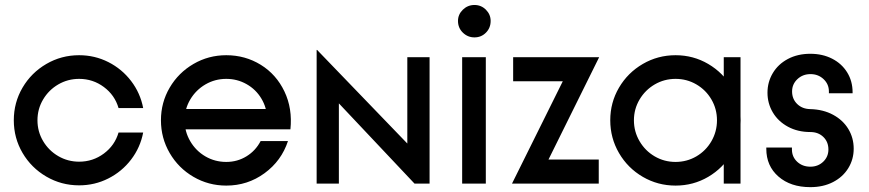

<svg xmlns="http://www.w3.org/2000/svg" viewBox="-20 -745 3526 779"><path d="M36 -257Q36 -329 71.5 -389.5Q107 -450 168 -485.5Q229 -521 301 -521Q364.4 -521 419.6 -493.1Q474.7 -465.2 512 -416.3Q549.3 -367.5 560.9 -306.6H461Q445.7 -359.1 401.4 -392Q357 -425 301 -425Q255.2 -425 216.5 -402.5Q177.8 -380 154.9 -341.4Q132 -302.8 132 -257Q132 -211.2 154.9 -172.6Q177.8 -134 216.5 -111.5Q255.2 -89 301 -89Q357 -89 401.4 -122Q445.7 -154.9 461 -207.4H560.9Q549.3 -146.5 512 -97.7Q474.7 -48.8 419.5 -20.9Q364.4 7 301 7Q229 7 168 -28.5Q107 -64 71.5 -124.5Q36 -185 36 -257Z M633 -257Q633 -329 668.5 -389.5Q704 -450 765 -485.5Q826 -521 898 -521Q974.9 -521 1038 -482.1Q1101.1 -443.1 1134.1 -373.8Q1167.1 -304.4 1158.3 -220.3H680.5V-302.8H1096L1063.6 -263.8Q1062.9 -307.7 1040.6 -344.9Q1018.4 -382.1 980.6 -403.5Q942.8 -425 898 -425Q852.2 -425 813.5 -402.5Q774.8 -379.9 751.9 -341.3Q729 -302.6 729 -256.8Q729 -211.1 751.9 -172Q774.7 -133 813.3 -110.5Q851.9 -88 898 -88Q943.1 -88 980.1 -110.8Q1017.1 -133.5 1037.5 -172.7H1148.4Q1121.9 -92.3 1053.3 -42.2Q984.7 8 898 8Q826 8 765 -27.5Q704 -63 668.5 -124Q633 -185 633 -257Z M1264.7 -542.3H1266.7L1632.6 -162.7V-513H1722.9V0H1661.9L1354.9 -325.6V0H1264.7Z M1951.1 -513V0H1855.1V-513ZM1838.2 -660.1Q1838.2 -686.4 1857.9 -705.6Q1877.7 -724.8 1905 -724.8Q1932.3 -724.8 1951.5 -705.6Q1970.7 -686.3 1970.7 -660.1Q1970.7 -631.8 1951.7 -612.6Q1932.7 -593.3 1905 -593.3Q1877.7 -593.3 1857.9 -612.6Q1838.2 -631.8 1838.2 -660.1Z M2263.4 -415.3H2062V-513H2411L2205.4 -97.7H2409.3V0H2057.3Z M2456 -257Q2456 -329 2491.5 -389.5Q2527 -450 2588 -485.5Q2649 -521 2721 -521Q2793 -521 2853.5 -485.5Q2914 -450 2949.5 -389.5Q2985 -329 2985 -257Q2985 -185 2949.5 -124Q2914 -63 2853.5 -27.5Q2793 8 2721 8Q2649 8 2588 -27.5Q2527 -63 2491.5 -124Q2456 -185 2456 -257ZM2889 -257Q2889 -302.8 2866.5 -341.4Q2844 -380 2805.4 -402.5Q2766.8 -425 2721 -425Q2675.2 -425 2636.5 -402.5Q2597.8 -379.9 2574.9 -341.3Q2552 -302.6 2552 -256.8Q2552 -211.1 2574.9 -172Q2597.8 -133 2636.4 -110.5Q2675.1 -88 2720.8 -88Q2766.6 -88 2805.3 -110.5Q2843.9 -133.1 2866.5 -172.1Q2889 -211.2 2889 -257ZM2916.5 -513H2984.5V0H2916.5Z M3089.1 -141.3V-146.5H3193.1V-138.5Q3193.1 -108.5 3214.5 -88.6Q3235.9 -68.7 3267.9 -68.7Q3298.9 -68.7 3320 -88.8Q3341.1 -109 3341.1 -138.5Q3341.1 -169.5 3320.5 -189.4Q3299.9 -209.3 3267.9 -209.3Q3216.7 -209.3 3176.9 -230.9Q3137.1 -252.5 3115.5 -289Q3093.9 -325.5 3093.9 -368.9Q3093.9 -412.2 3115.5 -448.4Q3137.1 -484.7 3176.6 -505.7Q3216.2 -526.8 3267.9 -526.8Q3317.3 -526.8 3356.2 -506.9Q3395.1 -487 3417.1 -451.5Q3439.2 -415.9 3439.2 -370.8V-366.7H3343.1V-374.1Q3343.1 -403.5 3321.5 -423.9Q3299.9 -444.3 3268.4 -444.3Q3236.9 -444.3 3215.3 -423.9Q3193.7 -403.5 3193.7 -374.1Q3193.7 -343.1 3214.6 -322.9Q3235.5 -302.7 3267.9 -302.3Q3320.1 -300.9 3360.1 -279.3Q3400.1 -257.7 3421.9 -221.7Q3443.7 -185.6 3443.7 -141.7Q3443.7 -98.4 3421.7 -62.6Q3399.7 -26.9 3359.9 -6.3Q3320.1 14.3 3267.9 14.3Q3187.6 14.3 3138.4 -28.7Q3089.1 -71.7 3089.1 -141.3Z"/></svg>

Font: Lineal Thin
Style: Regular
Weight: 200
Designer: Created by Frank Adebiaye with contributions from Anton Moglia & Ariel Martín Pérez
Created by Frank ADEBIAYE with FontF
Foundry: Velvetyne Type Foundry
Version: Version 2.000;Glyphs 3.2 (3227)